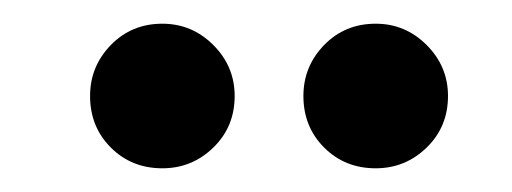

<svg xmlns="http://www.w3.org/2000/svg" viewBox="-20 -715 432 162"><path d="M56 -634Q56 -659 73.5 -677Q91 -695 117 -695Q142 -695 160 -677Q178 -659 178 -634Q178 -608 160 -590.5Q142 -573 117 -573Q91 -573 73.5 -590.5Q56 -608 56 -634ZM236 -634Q236 -659 253.5 -677Q271 -695 297 -695Q322 -695 340 -677Q358 -659 358 -634Q358 -608 340 -590.5Q322 -573 297 -573Q271 -573 253.5 -590.5Q236 -608 236 -634Z"/></svg>

Font: Lobster
Style: Regular
Weight: 400
Designer: Impallari Type
Foundry: Impallari Type
Version: Version 2.100